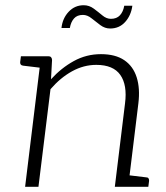

<svg xmlns="http://www.w3.org/2000/svg" viewBox="-20 -714 635 734"><path d="M76 0 137 -499H165Q178 -499 179 -485L175 -411Q214 -454 262 -480.5Q310 -507 366 -507Q421 -507 455 -484Q489 -461 502.5 -418.5Q516 -376 509 -319L470 0H419L458 -319Q467 -389 440 -427.5Q413 -466 348 -466Q300 -466 255.5 -441.5Q211 -417 173 -373L127 0ZM453 0 464 -45 539 -36Q545 -36 547.5 -32.5Q550 -29 550 -23L547 0ZM154 -499 143 -454 68 -463Q62 -464 59.5 -467Q57 -470 57 -476L60 -499ZM404 -642Q426 -642 438.5 -655.5Q451 -669 455 -692H486Q481 -655 458.5 -630Q436 -605 401 -605Q381 -605 363.5 -618Q346 -631 330 -644Q314 -657 297 -657Q275 -657 263 -643.5Q251 -630 247 -607H215Q219 -644 242.5 -669Q266 -694 300 -694Q321 -694 338.5 -681Q356 -668 371.5 -655Q387 -642 404 -642Z"/></svg>

Font: Aleo Light
Style: Italic
Weight: 300
Italic angle: -7°
Designer: Alessio Laiso
Foundry: Alessio Laiso
Version: Version 2.001;gftools[0.9.29]